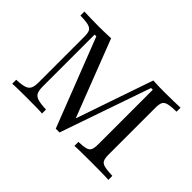

<svg xmlns="http://www.w3.org/2000/svg" viewBox="-106 -820 1074 1074"><g transform="rotate(45 431.0 -282.5)"><path d="M400.8 5.6 196 -520.2H182.3V-110.5Q182.3 -79.8 189.9 -63.3Q197.6 -46.8 220.2 -39.9Q242.7 -33.1 286.3 -31.5V0Q271 -1.6 239.5 -2Q208.1 -2.4 168.5 -2.4Q129 -2.4 98.4 -2Q67.7 -1.6 50.8 0V-31.5Q91.9 -33.1 113.3 -39.9Q134.7 -46.8 142.3 -63.3Q150 -79.8 150 -109.7V-470.2Q150 -500 143.1 -513.7Q136.3 -527.4 115.3 -533.1Q94.4 -538.7 50.8 -539.5V-571Q69.4 -570.2 100 -569.4Q130.6 -568.5 169.4 -568.5Q199.2 -568.5 223.4 -569.4Q247.6 -570.2 262.1 -571L451.6 -81.5L426.6 -78.2L596 -571Q621 -569.4 641.5 -569Q662.1 -568.5 684.7 -568.5Q725 -568.5 758.9 -569.4Q792.7 -570.2 811.3 -571V-539.5Q768.5 -538.7 747.2 -533.5Q725.8 -528.2 719 -514.1Q712.1 -500 712.1 -470.2V-100.8Q712.1 -71.8 719 -57.7Q725.8 -43.5 747.2 -38.3Q768.5 -33.1 811.3 -31.5V0Q789.5 -1.6 753.6 -2Q717.7 -2.4 673.4 -2.4Q629 -2.4 595.2 -2Q561.3 -1.6 542.7 0V-31.5Q581.5 -33.1 600 -38.3Q618.5 -43.5 624.6 -58.1Q630.6 -72.6 630.6 -100.8V-532.3H616.9L430.6 5.6Z"/></g></svg>

Font: Playfair 12pt
Style: Regular
Weight: 400
Designer: Claus Eggers Sørensen
Foundry: Claus Eggers Sørensen
Version: Version 2.000;gftools[0.9.28]